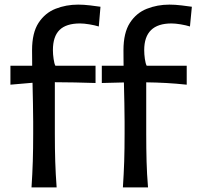

<svg xmlns="http://www.w3.org/2000/svg" viewBox="-20 -816 859 836"><path d="M515.1 0Q519 -58.6 520.8 -113.3Q522.5 -168 522.5 -233.9V-285.6Q522.5 -323.7 521.5 -366.9Q520.5 -410.2 519.5 -457L423.3 -454.6V-529.8H518.1Q518.1 -546.4 517.8 -563.2Q517.6 -580.1 517.6 -597.2Q517.6 -673.3 545.7 -716.6Q573.7 -759.8 619.4 -777.8Q665 -795.9 717.8 -795.9Q741.7 -795.9 770.5 -792.5Q799.3 -789.1 815.4 -786.6L807.1 -700.7Q790 -706.1 766.8 -710Q743.7 -713.9 726.6 -713.9Q607.9 -713.9 607.9 -597.7Q607.9 -579.6 610.8 -559.1Q613.8 -538.6 618.7 -529.8H793V-447.3Q747.6 -452.1 703.9 -454.6Q660.2 -457 616.7 -457.5V-233.9Q616.7 -168 618.2 -113.3Q619.6 -58.6 624.5 0ZM117.2 0Q121.1 -58.6 122.8 -113.3Q124.5 -168 124.5 -233.9V-285.6Q124.5 -323.2 123.5 -366Q122.6 -408.7 121.6 -455.6L25.4 -447.3V-529.8H120.1Q120.1 -546.4 119.9 -563.2Q119.6 -580.1 119.6 -597.2Q119.6 -673.3 147.9 -716.6Q176.3 -759.8 221.9 -777.8Q267.6 -795.9 320.3 -795.9Q344.2 -795.9 372.8 -792.5Q401.4 -789.1 417.5 -786.6L410.2 -700.7Q392.6 -706.1 369.1 -710Q345.7 -713.9 328.6 -713.9Q268.1 -713.9 239.3 -685.5Q210.4 -657.2 210.4 -597.7Q210.4 -579.6 213.4 -559.1Q216.3 -538.6 221.2 -529.8H396V-454.6Q350.1 -456.1 306.2 -457Q262.2 -458 218.8 -458V-233.9Q218.8 -168 220.5 -113.3Q222.2 -58.6 226.6 0Z"/></svg>

Font: Pinar-DS2-FD Medium
Style: Regular
Weight: 500
Designer: Amin Abedi
Version: Version 3.000